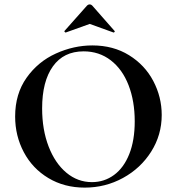

<svg xmlns="http://www.w3.org/2000/svg" viewBox="-20 -843 806 875"><path d="M49 -312Q49 -415 101 -488.5Q153 -562 234.5 -599Q316 -636 401 -636Q496 -636 568 -591.5Q640 -547 678.5 -474Q717 -401 717 -319Q717 -228 669 -152Q621 -76 540.5 -32Q460 12 366 12Q273 12 200.5 -31.5Q128 -75 88.5 -149.5Q49 -224 49 -312ZM594 -290Q594 -382 566 -454.5Q538 -527 485 -568Q432 -609 361 -609Q270 -609 221 -540.5Q172 -472 172 -349Q172 -252 201.5 -175.5Q231 -99 282.5 -56Q334 -13 399 -13Q455 -13 499.5 -45.5Q544 -78 569 -140.5Q594 -203 594 -290ZM389 -823Q395 -823 400 -818L502 -702Q503 -702 503 -700Q503 -698 500.5 -696Q498 -694 497 -695L389 -734L280 -695Q278 -694 275 -697.5Q272 -701 274 -702L377 -818Q382 -823 389 -823Z"/></svg>

Font: Cormorant Infant
Style: Bold
Weight: 700
Designer: Christian Thalmann (Catharsis Fonts)
Foundry: Catharsis Fonts
Version: Version 4.000